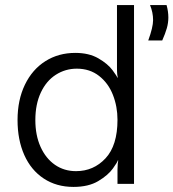

<svg xmlns="http://www.w3.org/2000/svg" viewBox="-20 -723 682 755"><path d="M276 -515Q330 -515 367 -493.5Q404 -472 422.5 -447Q441 -422 441 -418H443Q442 -421 441 -430.5Q440 -440 440 -455V-703H507V0H442V-56Q442 -69 443 -79Q444 -89 445 -92H443Q443 -87 424 -60.5Q405 -34 366.5 -11Q328 12 269 12Q202 12 152 -21Q102 -54 75.5 -113.5Q49 -173 49 -251Q49 -330 78 -390Q107 -450 158.5 -482.5Q210 -515 276 -515ZM642 -654Q642 -633 636 -612Q630 -591 618 -564H563Q582 -616 582 -644Q582 -674 570 -703H635Q642 -678 642 -654ZM279 -50Q348 -50 395 -100.5Q442 -151 442 -252Q442 -304 424 -350Q406 -396 369.5 -424.5Q333 -453 282 -453Q237 -453 199.5 -429Q162 -405 140.5 -359Q119 -313 119 -251Q119 -191 139.5 -145.5Q160 -100 196 -75Q232 -50 279 -50Z"/></svg>

Font: Museo Sans Light
Style: Regular
Weight: 300
Designer: Jos Buivenga
Foundry: Jos Buivenga & Rosetta Type Foundry (extension, remastering)
Version: Version 3.600;PS 1.000;hotconv 1.0.88;makeotf.lib2.5.647800;